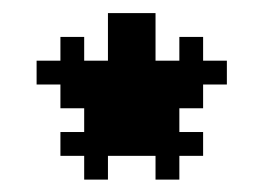

<svg xmlns="http://www.w3.org/2000/svg" viewBox="-20 -576 410 299"><path d="M111.1 -333.3H74.1V-370.4H111.1V-407.4H74.1V-444.4H37V-481.5H74.1V-518.5H111.1V-481.5H148.1V-555.6H222.2V-481.5H259.3V-518.5H296.3V-481.5H333.3V-444.4H296.3V-407.4H259.3V-370.4H296.3V-333.3H259.3V-296.3H222.2V-333.3H148.1V-296.3H111.1Z"/></svg>

Font: Jersey 15
Style: Regular
Weight: 400
Designer: Sarah Cadigan-Fried
Version: Version 1.001; ttfautohint (v1.8.4.7-5d5b)